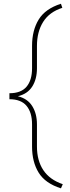

<svg xmlns="http://www.w3.org/2000/svg" viewBox="-20 -800 378 1035"><path d="M308.6 215.3Q224.1 188.5 188.5 130.9Q152.8 73.2 152.8 -9.8V-129.4Q152.8 -193.8 123 -229.5Q93.3 -265.1 30.8 -265.1V-297.4Q93.3 -297.4 123 -332.5Q152.8 -367.7 152.8 -432.1V-552.7Q152.8 -636.2 188.5 -694.6Q224.1 -752.9 308.6 -779.8L315.9 -757.8Q246.1 -735.4 212.6 -681.9Q179.2 -628.4 179.2 -552.7V-432.1Q179.2 -373.5 153.8 -333.5Q128.4 -293.5 76.2 -281.2Q128.4 -268.6 153.8 -228Q179.2 -187.5 179.2 -129.4V-9.8Q179.2 65.4 213.6 117.2Q248 168.9 318.4 192.9Z"/></svg>

Font: TypoPRO Roboto Slab
Style: Thin
Weight: 250
Designer: Google
Version: Version 1.100263; 2013; ttfautohint (v0.94.20-1c74) -l 8 -r 